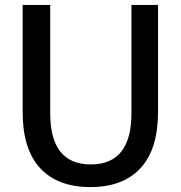

<svg xmlns="http://www.w3.org/2000/svg" viewBox="-20 -750 734 780"><path d="M184 -730V-290Q184 -82 349 -82Q514 -82 514 -290V-730H622V-295Q622 -144 551 -67Q480 10 347 10Q214 10 143 -67Q72 -144 72 -295V-730Z"/></svg>

Font: M PLUS 1p Medium
Style: Regular
Weight: 500
Version: Version 1.062